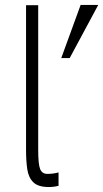

<svg xmlns="http://www.w3.org/2000/svg" viewBox="-20 -750 416 774"><path d="M261 -516H227L305 -730H376ZM177 4Q134 4 114.5 -15Q95 -34 90 -67.5Q85 -101 85 -145V-729H134V-145Q134 -87 142 -68Q150 -49 171 -49Q195 -49 216 -55V-1Q197 4 177 4Z"/></svg>

Font: LXGW 975 Gothic SC 200W
Style: Regular
Weight: 200
Version: Version 2.01;February 25, 2021